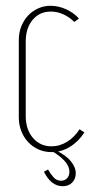

<svg xmlns="http://www.w3.org/2000/svg" viewBox="-20 -520 317 664"><path d="M45 -381Q45 -407 53.5 -428.5Q62 -450 77 -466Q92 -482 112 -491Q132 -500 155 -500Q182 -500 208.5 -488Q235 -476 253 -456L237 -444Q220 -461 199 -470.5Q178 -480 156 -480Q117 -480 93 -451.5Q69 -423 69 -377V-119Q69 -72 94 -43Q119 -14 158 -14Q187 -14 212.5 -30Q238 -46 255 -73L272 -62Q251 -30 221.5 -12Q192 6 158 6Q134 6 113.5 -3Q93 -12 77.5 -28.5Q62 -45 53.5 -67Q45 -89 45 -114ZM146 66Q155 82 165.5 93.5Q176 105 191 105Q204 105 212 96.5Q220 88 220 74Q220 54 201.5 34.5Q183 15 151 -2H169Q206 15 224 36.5Q242 58 242 79Q242 99 229.5 111.5Q217 124 197 124Q157 124 132 74Z"/></svg>

Font: Moniqa Thin Paragraph
Style: Regular
Weight: 100
Designer: Rajesh Rajput
Foundry: Rajesh Rajput
Version: Version 1.000